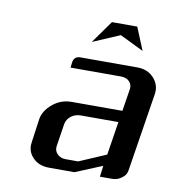

<svg xmlns="http://www.w3.org/2000/svg" viewBox="-57 -474 480 525"><g transform="rotate(10 183.0 -211.0)"><path d="M53.2 -52.2Q53.2 -55.2 54.2 -62L63 -125Q66.4 -149.4 89.8 -168.9Q112.3 -188 143.1 -188H283.2L293 -250Q294.9 -262.7 286.1 -271.5Q277.8 -279.8 263.2 -279.8H123L125 -295.9Q127.9 -312 145 -312H303.2Q331.1 -312 348.6 -293.5Q363.3 -277.3 363.3 -257.3Q363.3 -252.4 362.8 -250L328.1 -30.8Q326.2 -17.1 314 -8.8Q302.2 0 288.1 0H253.9L257.8 -30.8L183.1 0H112.8Q83.5 0 66.9 -18.1Q53.2 -32.2 53.2 -52.2ZM123 -62Q121.1 -48.8 129.9 -40Q139.2 -30.8 152.8 -30.8H188L263.2 -63L277.8 -155.8H172.9Q158.2 -155.8 146.5 -147Q135.3 -138.2 132.8 -125ZM168 -358.9 212.9 -421.9H283.2L309.1 -358.9L243.2 -391.1Z"/></g></svg>

Font: Hhenum
Style: Italic
Weight: 400
Designer: T. Christopher White
Version: Version 1.0